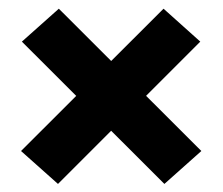

<svg xmlns="http://www.w3.org/2000/svg" viewBox="-20 -534 524 452"><path d="M454 -178.5 367 -101 31.5 -436 118.5 -513.5ZM29.5 -178.5 365 -513.5 451.5 -436 116.5 -101Z"/></svg>

Font: Anek Gurmukhi Medium
Style: Bold
Weight: 700
Version: Version 1.003